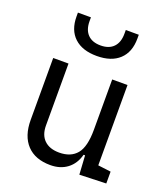

<svg xmlns="http://www.w3.org/2000/svg" viewBox="-143 -885 873 996"><g transform="rotate(20 293.0 -387.0)"><path d="M250.5 9.8Q166.5 9.8 120.8 -38.8Q75.2 -87.4 75.2 -175.8V-517.6H159.7V-175.8Q159.7 -123.5 189 -95.2Q218.3 -66.9 271.5 -66.9Q335.4 -66.9 368.2 -106.4Q400.9 -146 400.9 -239.3V-517.6H485.4V-74.2L556.6 -65.4V0L409.7 4.9L403.3 -99.6H395Q381.3 -47.4 343.5 -18.8Q305.7 9.8 250.5 9.8ZM283.2 -604.5Q203.1 -604.5 159.2 -645.5Q115.2 -686.5 115.2 -761.7V-782.7H187V-761.7Q187 -714.4 211.9 -688.5Q236.8 -662.6 283.2 -662.6Q329.6 -662.6 354.5 -688.5Q379.4 -714.4 379.4 -761.7V-782.7H451.2V-761.7Q451.2 -686.5 407.2 -645.5Q363.3 -604.5 283.2 -604.5Z"/></g></svg>

Font: Cascadia Mono SemiLight
Style: Regular
Weight: 350
Monospace: yes
Designer: Aaron Bell
Foundry: Saja Typeworks
Version: Version 2404.023; ttfautohint (v1.8.4)